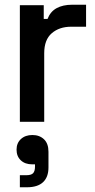

<svg xmlns="http://www.w3.org/2000/svg" viewBox="-20 -515 403 812"><path d="M64 0V-493H165V-435H181Q193 -466 219.5 -480.5Q246 -495 285 -495H344V-402H281Q231 -402 199 -374.5Q167 -347 167 -290V0ZM64 277V226H91Q112 226 120 217.5Q128 209 128 190V180H116Q86 180 68 163Q50 146 50 118Q50 90 68.5 73Q87 56 117 56Q147 56 166 74Q185 92 185 127V193Q185 234 162 255.5Q139 277 94 277Z"/></svg>

Font: Space Grotesk Frontify Medium
Style: Regular
Weight: 500
Designer: Florian Karsten
Version: Version 2.000